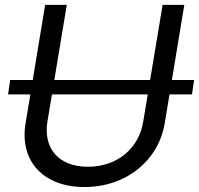

<svg xmlns="http://www.w3.org/2000/svg" viewBox="-20 -747 808 780"><path d="M768.5 -421.9H678.3L728.7 -727.3H640.6L589.8 -421.9H200.6L251.4 -727.3H163.4L112.9 -421.9H21.3L12.8 -363.6H103.3L83.8 -245.7C58.9 -96.6 152 12.8 323.2 12.8C494.3 12.8 624.3 -96.6 649.1 -245.7L668.7 -363.6H759.9ZM172.6 -252.8 191.1 -363.6H580.3L561.8 -252.8C544.7 -146.3 458.8 -69.6 337.4 -69.6C215.9 -69.6 155.5 -146.3 172.6 -252.8Z"/></svg>

Font: Margiela Sans
Style: Italic
Weight: 400
Italic angle: -9.39999°
Designer: Stefan Endress, Andreas Faust
Version: Version 1.100;FEAKit 1.0